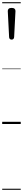

<svg xmlns="http://www.w3.org/2000/svg" viewBox="-20 -1130 209 1750"><path d="M86 -769Q74 -769 68.5 -776Q63 -783 63 -793L51 -1028Q50 -1041 58.5 -1049.5Q67 -1058 86 -1058Q105 -1058 113.5 -1049.5Q122 -1041 121 -1028L109 -795Q109 -784 103.5 -776.5Q98 -769 86 -769ZM0 590H169V600H0ZM0 -20H169V0H0ZM0 -505H169V-500H0ZM0 -1110H169V-1100H0Z"/></svg>

Font: Playwrite FR Moderne Guides
Style: Regular
Weight: 400
Designer: Veronika Burian, José Scaglione
Foundry: TypeTogether
Version: Version 1.003